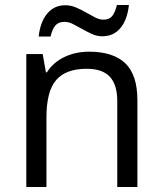

<svg xmlns="http://www.w3.org/2000/svg" viewBox="-20 -753 654 773"><path d="M452.1 0V-346.2Q452.1 -411.6 422.4 -443.8Q392.6 -476.1 329.1 -476.1Q245.1 -476.1 206.1 -430.7Q167 -385.3 167 -280.8V0H85.9V-535.2H151.9L165 -461.9H168.9Q193.8 -501.5 238.8 -523.2Q283.7 -544.9 338.9 -544.9Q435.5 -544.9 484.4 -498.3Q533.2 -451.7 533.2 -349.1V0ZM391.6 -606.9Q370.6 -606.9 350.6 -616Q330.6 -625 311.3 -636Q292 -647 274.2 -656Q256.3 -665 239.7 -665Q215.3 -665 202.9 -650.4Q190.4 -635.7 183.6 -606H135.7Q142.1 -665 170.2 -698.5Q198.2 -731.9 242.7 -731.9Q265.1 -731.9 286.1 -722.9Q307.1 -713.9 326.2 -702.9Q345.2 -691.9 362.8 -682.9Q380.4 -673.8 396 -673.8Q419.9 -673.8 431.6 -688.2Q443.4 -702.6 450.7 -732.9H499Q492.7 -673.8 465.1 -640.4Q437.5 -606.9 391.6 -606.9Z"/></svg>

Font: f01972551
Style: Regular
Weight: 400
Foundry: Ascender Corporation
Version: Version 1.10